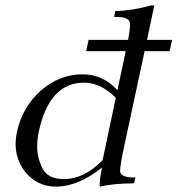

<svg xmlns="http://www.w3.org/2000/svg" viewBox="-20 -692 659 713"><path d="M309 -544H456Q463 -585 463 -601Q463 -606 462 -609Q456 -629 414 -629H404L408 -651Q469 -652 542 -672H553L526 -544H619L610 -502H517L441 -148Q426 -78 426 -58Q426 -54 427 -52Q433 -33 476 -33H483L478 -12L471 -11Q406 -11 350 1Q350 -27 357 -60L359 -70Q270 1 188 1Q116 1 71 -57Q38 -102 38 -157Q38 -179 43 -202Q62 -293 131 -355Q201 -416 286 -416Q363 -416 416 -357L447 -502H300ZM410 -329Q354 -385 292 -385Q163 -385 124 -203Q118 -173 118 -147Q118 -107 137.5 -67Q157 -27 218 -27Q292 -27 361 -97Z"/></svg>

Font: New Athena Unicode
Style: Italic
Weight: 400
Designer: J. Rusten 1997; rev. by R. Hancock 2001, 2002, rev. by D. Mastronarde 2002-2019
Foundry: Society for Classical Studies (formerly American Philological Association)
Version: Version 5.008